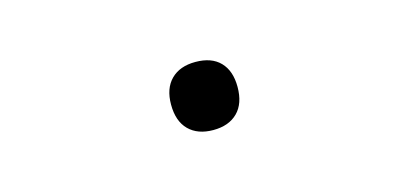

<svg xmlns="http://www.w3.org/2000/svg" viewBox="-30 -237 759 357"><g transform="rotate(-15 350.0 -58.5)"><path d="M350 7Q320 7 303 -10Q286 -27 286 -59Q286 -90 303 -107Q320 -124 350 -124Q381 -124 397.5 -107Q414 -90 414 -59Q414 -27 397 -10Q380 7 350 7Z"/></g></svg>

Font: Martian Mono SemiExpanded ExtraLight
Style: Regular
Weight: 250
Monospace: yes
Version: Version 0.930